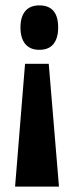

<svg xmlns="http://www.w3.org/2000/svg" viewBox="-20 -560 275 713"><path d="M73 -323H161L199 133H36ZM126 -540Q196 -540 196 -458Q196 -418 178.5 -396.5Q161 -375 126 -375Q92 -375 74 -396.5Q56 -418 56 -458Q56 -498 74 -519Q92 -540 126 -540Z"/></svg>

Font: Bricolage Grotesque Condensed
Style: Bold
Weight: 700
Width: 3
Designer: Mathieu Triay
Foundry: Atelier Triay
Version: Version 1.001;gftools[0.9.33.dev8+g029e19f]